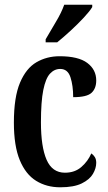

<svg xmlns="http://www.w3.org/2000/svg" viewBox="-20 -786 459 816"><path d="M236 10Q178 10 133.5 -17.5Q89 -45 64 -105.5Q39 -166 39 -265Q39 -373 65 -434.5Q91 -496 135 -521.5Q179 -547 233 -547Q313 -547 351 -518.5Q389 -490 389 -444Q389 -410 369 -391.5Q349 -373 291 -373Q291 -422 279.5 -457.5Q268 -493 236 -493Q211 -493 192.5 -473Q174 -453 164 -403.5Q154 -354 154 -266Q154 -162 178 -107Q202 -52 256 -52Q298 -52 326 -76.5Q354 -101 368 -134Q377 -128 383 -118.5Q389 -109 389 -94Q389 -71 375 -47Q361 -23 327.5 -6.5Q294 10 236 10ZM174 -619Q194 -654 217.5 -693Q241 -732 253 -766H372V-756Q362 -739 336.5 -711.5Q311 -684 280 -655.5Q249 -627 223 -606H174Z"/></svg>

Font: Noto Serif Tamil ExtraCondensed SemiBold
Style: Italic
Weight: 600
Width: 2
Italic angle: -12°
Designer: Indian Type Foundry, Tom Grace, and the Monotype Design Team
Foundry: Monotype Imaging Inc.
Version: Version 2.003; ttfautohint (v1.8.4.7-5d5b)